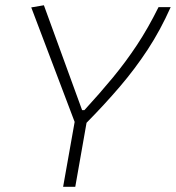

<svg xmlns="http://www.w3.org/2000/svg" viewBox="-20 -721 679 741"><path d="M223.6 0 268.1 -250.5 100.6 -692.4 149.4 -700.7 296.9 -295.9H305.7Q365.7 -361.3 415.5 -421.6Q465.3 -481.9 508.8 -547.6Q552.2 -613.3 591.8 -693.4H638.7Q599.1 -604.5 550.3 -530Q501.5 -455.6 442.9 -387Q384.3 -318.4 314 -247.1L270.5 0Z"/></svg>

Font: Cascadia Mono ExtraLight
Style: Italic
Weight: 200
Italic angle: -10°
Monospace: yes
Designer: Aaron Bell
Foundry: Saja Typeworks
Version: Version 2404.023; ttfautohint (v1.8.4)